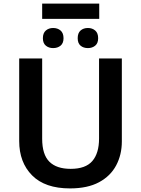

<svg xmlns="http://www.w3.org/2000/svg" viewBox="-20 -1040 787 1070"><path d="M533 -1020V-935H215V-1020ZM276 -884Q301 -884 317.5 -870Q334 -856 334 -827Q334 -799 317.5 -785.5Q301 -772 276 -772Q252 -772 235.5 -785.5Q219 -799 219 -827Q219 -856 235.5 -870Q252 -884 276 -884ZM470 -884Q494 -884 510.5 -870Q527 -856 527 -827Q527 -799 510.5 -785.5Q494 -772 470 -772Q445 -772 429 -785.5Q413 -799 413 -827Q413 -856 429 -870Q445 -884 470 -884ZM659 -252Q659 -178 627.5 -118.5Q596 -59 532 -24.5Q468 10 370 10Q231 10 159 -62.5Q87 -135 87 -254V-714H215V-267Q215 -179 255 -139Q295 -99 374 -99Q457 -99 494.5 -142.5Q532 -186 532 -268V-714H659Z"/></svg>

Font: Noto Sans SemiBold
Style: Regular
Weight: 600
Designer: Monotype Design Team
Foundry: Monotype Imaging Inc.
Version: Version 2.007